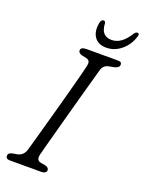

<svg xmlns="http://www.w3.org/2000/svg" viewBox="-162 -951 770 1027"><g transform="rotate(20 223.0 -438.0)"><path d="M170 -86Q166 -66.5 170.2 -57.2Q174.5 -48 188 -45L216 -40Q237 -34.5 236.5 -19.5Q236.5 -10 228.2 -5Q220 0 208 0H29Q5.5 0 5.5 -18Q5 -35 29 -40L55 -44.5Q88.5 -51 100 -87Q104 -101 114.8 -139.2Q125.5 -177.5 140.2 -230.2Q155 -283 171 -341.2Q187 -399.5 201.8 -454.5Q216.5 -509.5 227.8 -552.2Q239 -595 243.5 -615.5Q247 -631.5 243.5 -641.2Q240 -651 224.5 -654.5L199.5 -660Q178 -666 178 -681Q178 -700 211.5 -700H388.5Q401.5 -700 406.2 -696Q411 -692 411 -683.5Q411 -666.5 385 -660L354 -654Q324 -648 315.5 -619Q309.5 -596.5 297 -552.2Q284.5 -508 269 -451.5Q253.5 -395 237.2 -335.5Q221 -276 206.8 -223.2Q192.5 -170.5 182.5 -133.8Q172.5 -97 170 -86ZM318.5 -791.5Q376 -791.5 419 -863.5Q428 -875.5 436.5 -875.5Q450.5 -875.5 444.5 -857Q429 -806 390.8 -774.5Q352.5 -743 306 -743Q259 -743 237.8 -775Q216.5 -807 227.5 -857.5Q231.5 -875.5 245 -875.5Q253.5 -875.5 256 -863.5Q258.5 -791.5 318.5 -791.5Z"/></g></svg>

Font: Fraunces 72pt SuperSoft Light
Style: Italic
Weight: 300
Italic angle: -16°
Version: Version 1.000;[b76b70a41]